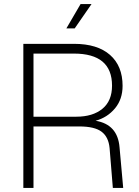

<svg xmlns="http://www.w3.org/2000/svg" viewBox="-20 -926 684 946"><path d="M95 0V-710H345Q460 -710 522 -655.5Q584 -601 584 -503Q584 -437 546.5 -392Q509 -347 451 -331Q560 -313 569 -200L587 0H536L520 -196Q515 -251 480.5 -277Q446 -303 371 -303H145V0ZM145 -351H356Q437 -351 484.5 -390Q532 -429 532 -504Q532 -662 344 -662H145ZM307 -786 377 -906H431L348 -786Z"/></svg>

Font: Geist ExtLt
Style: Regular
Weight: 400
Designer: Basement.studio, Andrés Briganti, Mateo Zaragoza
Foundry: Basement.studio, Vercel, Andrés Briganti, Guido Ferreyra, Mateo Zaragoza
Version: Version 1.401